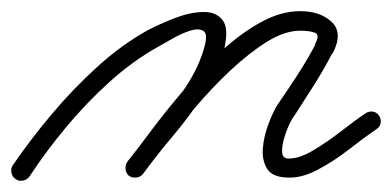

<svg xmlns="http://www.w3.org/2000/svg" viewBox="-38 -294 702 344"><path d="M15 22Q11 28 3.5 29.5Q-4 31 -10 27Q-16 23 -17.5 15.5Q-19 8 -15 2Q15 -42 53.5 -88Q92 -134 136 -174Q180 -214 227 -240Q248 -251 275 -261.5Q302 -272 326 -272.5Q350 -273 361.5 -257Q373 -241 362 -199Q351 -161 326 -123Q301 -85 271.5 -50Q242 -15 218 18Q218 18 218 18Q218 18 218 18Q214 23 206.5 24Q199 25 193 21Q188 17 187 9.5Q186 2 190 -4Q213 -34 241.5 -67.5Q270 -101 294 -137Q318 -173 328 -209Q335 -233 326.5 -238.5Q318 -244 302.5 -239Q287 -234 270.5 -224.5Q254 -215 245 -210Q200 -185 158 -147Q116 -109 79.5 -65Q43 -21 15 22Q15 22 15 22Q15 22 15 22ZM218 17Q214 23 206.5 24Q199 25 194 21Q188 17 187 9.5Q186 2 190 -3Q208 -27 234 -61.5Q260 -96 291.5 -133Q323 -170 358 -202Q393 -234 429 -254Q465 -274 500 -274Q536 -274 556.5 -254.5Q577 -235 558 -198Q558 -198 557 -198Q557 -198 557 -198Q542 -169 524.5 -141.5Q507 -114 489 -86Q486 -83 480.5 -71.5Q475 -60 471 -46Q467 -32 467.5 -21.5Q468 -11 477 -10Q497 -9 523 -24.5Q549 -40 574 -59.5Q599 -79 617 -91Q623 -95 630 -94Q637 -93 641 -87Q645 -81 644 -74Q643 -67 637 -63Q615 -48 587.5 -26.5Q560 -5 530.5 10.5Q501 26 475 24Q449 23 440 7.5Q431 -8 433 -29.5Q435 -51 443 -72Q451 -93 459 -106Q477 -132 494.5 -159Q512 -186 527 -214Q527 -214 527 -214Q526 -214 526 -214Q536 -232 526 -235.5Q516 -239 500 -239Q472 -239 440 -219Q408 -199 374.5 -167.5Q341 -136 311 -100.5Q281 -65 256.5 -33.5Q232 -2 218 17Q218 17 218 17Q218 17 218 17Z"/></svg>

Font: FRB American Cursive
Style: Italic
Weight: 400
Italic angle: -25°
Version: Version 2.0;Modular Font Editor K font №1